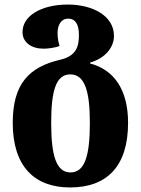

<svg xmlns="http://www.w3.org/2000/svg" viewBox="-20 -570 619 844"><path d="M288 254C450 254 543 161 543 -30C543 -177 480 -264 376 -291V-295C441 -313 481 -361 481 -412C481 -503 383 -550 279 -550C160 -550 79 -500 79 -429C79 -383 119 -356 171 -356C191 -356 223 -360 242 -368C238 -379 233 -400 233 -424C233 -460 248 -488 280 -488C313 -488 327 -460 327 -416C327 -365 315 -323 243 -307C108 -275 36 -202 36 -30C36 161 131 254 288 254ZM290 188C227 188 205 114 205 -30C205 -171 226 -243 289 -243C352 -243 375 -171 375 -30C375 114 353 188 290 188Z"/></svg>

Font: Noto Serif Georgian SemiCondensed ExtraBold
Style: Regular
Weight: 800
Width: 4
Designer: Monotype Design Team, Akaki Razmadze
Foundry: Google LLC
Version: Version 2.003